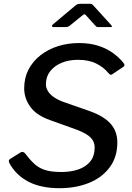

<svg xmlns="http://www.w3.org/2000/svg" viewBox="-20 -978 692 1008"><path d="M547 -597Q525 -624 486 -644Q447 -664 389 -664Q341 -664 303 -648Q265 -632 243 -603.5Q221 -575 221 -535Q221 -519 230 -502.5Q239 -486 258 -471.5Q277 -457 307 -445L450 -395Q526 -368 561 -328Q596 -288 596 -230Q596 -153 555.5 -99Q515 -45 446.5 -17.5Q378 10 292 10Q195 10 129.5 -24Q64 -58 29 -122Q26 -129 26.5 -134.5Q27 -140 34 -144L85 -176Q94 -182 101 -180Q108 -178 114 -170Q137 -139 160.5 -117.5Q184 -96 216.5 -85.5Q249 -75 302 -75Q352 -75 391.5 -88.5Q431 -102 454 -130.5Q477 -159 477 -205Q477 -233 457 -254.5Q437 -276 386 -296L241 -348Q171 -373 139 -417.5Q107 -462 107 -514Q107 -569 129.5 -612.5Q152 -656 192 -687.5Q232 -719 284 -735.5Q336 -752 395 -752Q450 -752 493.5 -738.5Q537 -725 570.5 -701.5Q604 -678 628 -648Q633 -641 633.5 -636.5Q634 -632 629 -628L566 -586Q562 -584 557.5 -587Q553 -590 547 -597ZM478 -846 433 -896Q426 -904 423 -903.5Q420 -903 410 -895L346 -843Q339 -838 335.5 -837Q332 -836 325 -836H261Q254 -836 253 -840.5Q252 -845 258 -850L376 -949Q383 -955 389 -956.5Q395 -958 404 -958H454Q462 -958 466 -953.5Q470 -949 473 -946L563 -847Q569 -840 568 -838Q567 -836 559 -836H495Q489 -836 485.5 -838.5Q482 -841 478 -846Z"/></svg>

Font: Libre Franklin Thin Medium
Style: Italic
Weight: 500
Italic angle: -8°
Version: Version 3.000